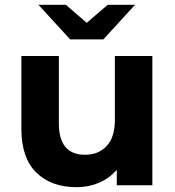

<svg xmlns="http://www.w3.org/2000/svg" viewBox="-20 -771 727 799"><path d="M614 -538V0H466V-64Q435 -29 392 -10.5Q349 8 299 8Q193 8 131 -53Q69 -114 69 -234V-538H225V-257Q225 -127 334 -127Q390 -127 424 -163.5Q458 -200 458 -272V-538ZM542 -751 410 -607H272L140 -751H254L341 -676L428 -751Z"/></svg>

Font: Montserrat Alternates
Style: Bold
Weight: 700
Designer: Julieta Ulanovsky
Foundry: Julieta Ulanovsky
Version: Version 7.200